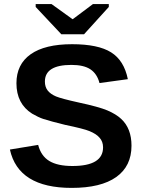

<svg xmlns="http://www.w3.org/2000/svg" viewBox="-20 -916 707 946"><path d="M627.9 -198.2Q627.9 -97.2 552.7 -43.7Q477.5 9.8 333 9.8Q70.3 9.8 28.8 -179.2L168 -202.1Q182.1 -147.5 222.9 -122.8Q263.7 -98.1 336.9 -98.1Q487.8 -98.1 487.8 -189.9Q487.8 -218.8 470.2 -237.8Q455.1 -255.9 420.9 -270Q393.1 -281.7 300.8 -300.8Q232.4 -317.4 192.9 -330.1Q169.4 -337.9 138.2 -356Q61 -404.8 61 -505.9Q61 -599.1 131.1 -648.7Q201.2 -698.2 335 -698.2Q463.4 -698.2 527.3 -658.2Q591.3 -618.2 609.9 -525.9L470.2 -506.8Q458.5 -552.2 425.8 -574.2Q393.1 -596.2 332 -596.2Q201.2 -596.2 201.2 -514.2Q201.2 -487.8 214.8 -470.2Q228.5 -452.6 255.9 -440.9Q283.2 -429.7 367.2 -411.1Q467.3 -389.6 508.8 -372.1Q552.2 -353.5 577.1 -330.1Q627.9 -283.2 627.9 -198.2ZM516.1 -881.8 394 -747.1H282.2L155.8 -881.8V-896H233.9L336.9 -821.8H338.9L438 -896H516.1Z"/></svg>

Font: Libra Sans Modern
Style: Bold
Weight: 700
Foundry: Stefan Peev, Context Ltd
Version: Version 1.000